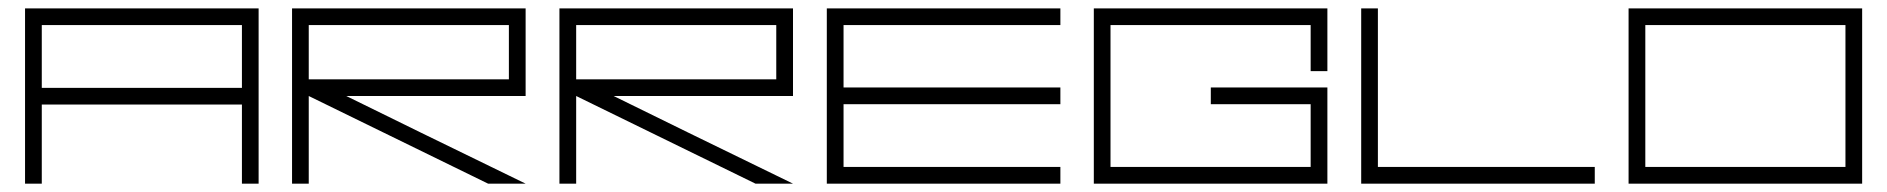

<svg xmlns="http://www.w3.org/2000/svg" viewBox="-20 -440 4522 460"><path d="M40 0Q40 0 40 -210Q40 -419.9 40 -419.9Q226.6 -419.9 599.6 -419.9Q599.6 -314.5 599.6 0Q589.8 0 559.6 0Q559.6 -47.9 559.6 -189.5Q440.4 -189.5 80.1 -189.5Q80.1 -142.6 80.1 0Q70.3 0 40 0ZM80.1 -379.9Q80.1 -342.8 80.1 -229.5Q200.2 -229.5 559.6 -229.5Q559.6 -267.6 559.6 -379.9Q440.4 -379.9 80.1 -379.9Z M679.7 0Q679.7 -99.6 679.7 -207Q679.7 -315.4 679.7 -419.9Q719.7 -419.9 909.2 -419.9Q1099.6 -419.9 1239.3 -419.9Q1239.3 -360.4 1239.3 -311.5Q1239.3 -262.7 1239.3 -210Q1129.9 -210 1019.5 -210Q909.2 -210 809.6 -210Q952.1 -139.6 1239.3 0Q1216.8 0 1149.4 0Q1042 -52.7 719.7 -210Q719.7 -190.4 719.7 -115.2Q719.7 -40 719.7 0Q710.9 0 700.2 0Q689.5 0 679.7 0ZM719.7 -379.9Q719.7 -347.7 719.7 -250Q839.8 -250 1199.2 -250Q1199.2 -282.2 1199.2 -379.9Q1109.4 -379.9 960 -379.9Q809.6 -379.9 719.7 -379.9Z M1320.3 0Q1320.3 -99.6 1320.3 -207Q1320.3 -315.4 1320.3 -419.9Q1360.4 -419.9 1549.8 -419.9Q1740.2 -419.9 1879.9 -419.9Q1879.9 -360.4 1879.9 -311.5Q1879.9 -262.7 1879.9 -210Q1770.5 -210 1660.2 -210Q1549.8 -210 1450.2 -210Q1592.8 -139.6 1879.9 0Q1857.4 0 1790 0Q1682.6 -52.7 1360.4 -210Q1360.4 -190.4 1360.4 -115.2Q1360.4 -40 1360.4 0Q1351.6 0 1340.8 0Q1330.1 0 1320.3 0ZM1360.4 -379.9Q1360.4 -347.7 1360.4 -250Q1480.5 -250 1839.8 -250Q1839.8 -282.2 1839.8 -379.9Q1750 -379.9 1600.6 -379.9Q1450.2 -379.9 1360.4 -379.9Z M2520.5 -379.9Q2390.6 -379.9 2001 -379.9Q2001 -370.1 2001 -299.8Q2001 -230.5 2001 -230.5Q2173.8 -230.5 2520.5 -230.5Q2520.5 -219.7 2520.5 -190.4Q2390.6 -190.4 2001 -190.4Q2001 -152.3 2001 -40Q2130.9 -40 2520.5 -40Q2520.5 -30.3 2520.5 0Q2406.2 0 2288.1 0Q2170.9 0 2060.5 0Q2027.3 0 1960.9 0Q1960.9 -105.5 1960.9 -419.9Q2130.9 -419.9 2255.9 -419.9Q2380.9 -419.9 2520.5 -419.9Q2520.5 -406.2 2520.5 -379.9Z M2880.9 -230.5Q2950.2 -230.5 3160.2 -230.5Q3160.2 -172.9 3160.2 0Q3020.5 0 2600.6 0Q2600.6 -105.5 2600.6 -419.9Q2740.2 -419.9 3160.2 -419.9Q3160.2 -382.8 3160.2 -269.5Q3150.4 -269.5 3140.6 -269.5Q3130.9 -269.5 3120.1 -269.5Q3120.1 -279.3 3120.1 -305.7Q3120.1 -332 3120.1 -379.9Q2960.9 -379.9 2805.7 -379.9Q2650.4 -379.9 2640.6 -379.9Q2640.6 -266.6 2640.6 -40Q2760.7 -40 2880.9 -40Q3001 -40 3120.1 -40Q3120.1 -89.8 3120.1 -190.4Q3060.5 -190.4 2880.9 -190.4Q2880.9 -200.2 2880.9 -230.5Z M3241.2 -419.9Q3251 -419.9 3260.7 -419.9Q3271.5 -419.9 3281.2 -419.9Q3281.2 -293 3281.2 -40Q3312.5 -40 3421.9 -40Q3531.2 -40 3800.8 -40Q3800.8 -30.3 3800.8 -19.5Q3800.8 -9.8 3800.8 0Q3753.9 0 3702.1 0Q3650.4 0 3596.7 0Q3498 0 3404.3 0Q3309.6 0 3241.2 0Q3241.2 -139.6 3241.2 -419.9Z M4441.4 -419.9Q4441.4 -315.4 4441.4 0Q4301.8 0 3881.8 0Q3881.8 -105.5 3881.8 -208Q3881.8 -310.5 3881.8 -419.9Q4002 -419.9 4095.7 -419.9Q4141.6 -419.9 4181.6 -419.9Q4301.8 -419.9 4441.4 -419.9ZM3921.9 -379.9Q3921.9 -290 3921.9 -208Q3921.9 -125 3921.9 -40Q4082 -40 4401.4 -40Q4401.4 -125 4401.4 -379.9Q4282.2 -379.9 4186.5 -379.9Q4091.8 -379.9 3921.9 -379.9Z"/></svg>

Font: Cataluna 
Style: Lite
Weight: 400
Version: Version 1.0